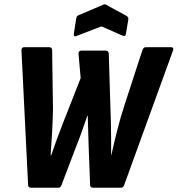

<svg xmlns="http://www.w3.org/2000/svg" viewBox="-20 -875 828 895"><path d="M125 0Q111 0 111 -13L80 -641Q80 -655 93 -655H209Q222 -655 223 -642L227 -368Q226 -315 223 -260Q220 -205 216 -152H219Q231 -187 244 -223Q257 -259 270 -292L356 -511L346 -625Q346 -639 359 -639H473Q485 -639 487 -626L497 -299Q498 -263 498 -226Q498 -189 498 -152H499Q511 -207 527 -270Q543 -333 561 -387L644 -642Q649 -655 660 -655H778Q784 -655 786.5 -651.5Q789 -648 787 -641L559 -13Q554 0 545 0H414Q400 0 400 -13L393 -200Q392 -234 391 -267.5Q390 -301 389 -335H387Q375 -301 363.5 -267.5Q352 -234 338 -200L267 -13Q262 0 253 0ZM338 -708Q331 -704 327 -707Q323 -710 324 -716L335 -788Q337 -795 338.5 -798.5Q340 -802 346 -804L459 -852Q469 -858 476 -852L568 -802Q581 -795 578 -783L567 -718Q565 -703 551 -709L453 -752Z"/></svg>

Font: Sofia Sans Condensed Black
Style: Italic
Weight: 900
Italic angle: -9°
Version: Version 4.100